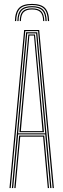

<svg xmlns="http://www.w3.org/2000/svg" viewBox="-20 -952 321 972"><path d="M142 -932.2Q187.5 -932.2 207.5 -912Q227.5 -891.8 228.8 -845.2H222.5Q221.5 -888.8 202.9 -907.6Q184.2 -926.5 142 -926.5Q100 -926.5 81.2 -907.6Q62.5 -888.8 61.8 -845.2H55.5Q56.5 -891.8 76.6 -912Q96.8 -932.2 142 -932.2ZM142 -921Q181 -921 198.2 -903.4Q215.5 -885.8 216.5 -845.2H210.2Q209.8 -882.8 193.8 -899Q177.8 -915.2 142 -915.2Q106.2 -915.2 90.4 -899Q74.5 -882.8 73.8 -845.2H67.8Q68.8 -885.8 86 -903.4Q103.2 -921 142 -921ZM142 -909.8Q174.8 -909.8 189.1 -894.8Q203.5 -879.8 204.2 -845.2H198.5Q198 -876.8 184.8 -890.4Q171.5 -904 142 -904Q112.8 -904 99.5 -890.4Q86.2 -876.8 85.8 -845.2H80Q80.5 -879.8 95 -894.8Q109.5 -909.8 142 -909.8ZM28 0 102.2 -800H178.5L252.8 0H246.5L172.8 -794.5H108L34.2 0ZM52.5 0 76.8 -265.8H204L228.2 0H222L198.2 -260.2H82.5L58.8 0ZM40.2 0 112.2 -788.8H168.5L240.5 0H234.2L209 -271.5H71.8L46.5 0ZM71.8 -277H208.8L190 -485.2L162.8 -783H118L90.8 -485.2ZM78.2 -282.8 96.8 -485.2 123.5 -777.5H157.2L184 -485.2L202.5 -282.8ZM85.5 -288.2H195.2L178 -485.2L152 -772H128.8L102.8 -485.2Z"/></svg>

Font: Big Shoulders Inline Display Thin ExtraLight
Style: Regular
Weight: 250
Version: Version 2.002